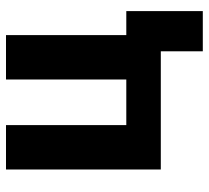

<svg xmlns="http://www.w3.org/2000/svg" viewBox="-48 -508 696 640"><g transform="rotate(-90 300.0 -188.0)"><path d="M449 140H583V-115H503V-516H355V-115H203V-516H55V0H449Z"/></g></svg>

Font: IBM Plex Mono
Style: Bold
Weight: 700
Monospace: yes
Designer: Mike Abbink, Paul van der Laan, Pieter van Rosmalen
Foundry: Bold Monday
Version: Version 2.004